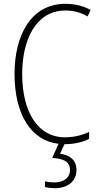

<svg xmlns="http://www.w3.org/2000/svg" viewBox="-20 -744 520 1004"><path d="M380 143C380 97 349 67 294 60L317 10H318C369 10 414 -1 446 -18V-54C416 -40 373 -26 320 -26C178 -26 96 -158 96 -358C96 -533 166 -689 322 -689C359 -689 400 -681 438 -658L454 -692C413 -714 370 -724 322 -724C140 -724 56 -556 56 -358C56 -147 141 -9 286 8L253 82C310 85 346 100 346 144C346 187 312 210 264 210C248 210 230 208 215 204V234C230 238 248 240 266 240C336 240 380 203 380 143Z"/></svg>

Font: Noto Sans Condensed ExtraLight
Style: Regular
Weight: 200
Width: 3
Designer: Monotype Design Team
Foundry: Monotype Imaging Inc.
Version: Version 2.013